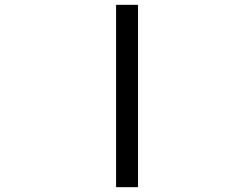

<svg xmlns="http://www.w3.org/2000/svg" viewBox="-20 -772 1040 794"><path d="M460 2V-752H550.8V2Z"/></svg>

Font: Gen Shin Gothic Monospace Regular
Style: Regular
Weight: 400
Designer: [Source Han Sans]
Ryoko NISHIZUKA  (kana & ideographs); Paul D. Hunt (Latin, Greek & Cyrillic); Wenlong ZHANG  (bopomofo
Version: Version 1.002.20150607